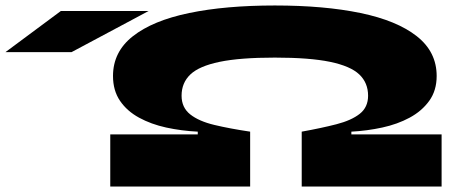

<svg xmlns="http://www.w3.org/2000/svg" viewBox="-20 -680 1652 700"><path d="M382 0V-190H701V-200Q641 -203 586 -215Q531 -227 487 -251Q443 -275 417.5 -312.5Q392 -350 392 -403Q392 -491 464.5 -548Q537 -605 669.5 -632.5Q802 -660 982 -660Q1162 -660 1294.5 -632.5Q1427 -605 1499.5 -548Q1572 -491 1572 -403Q1572 -350 1545 -312.5Q1518 -275 1473.5 -251Q1429 -227 1373.5 -215Q1318 -203 1261 -200V-190H1590V0H1080V-200Q1152 -213 1206.5 -227Q1261 -241 1291.5 -265Q1322 -289 1322 -331Q1322 -378 1290 -408.5Q1258 -439 1183.5 -454.5Q1109 -470 982 -470Q855 -470 780.5 -454.5Q706 -439 674 -408.5Q642 -378 642 -331Q642 -288 673.5 -263Q705 -238 761.5 -224.5Q818 -211 892 -200V0ZM0 -490 202 -640H522L241 -490Z"/></svg>

Font: Syne ExtraBold
Style: Regular
Weight: 800
Designer: Lucas Descroix
Foundry: Bonjour Monde
Version: Version 2.200; ttfautohint (v1.8.4)